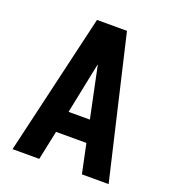

<svg xmlns="http://www.w3.org/2000/svg" viewBox="-134 -837 844 939"><g transform="rotate(20 288.0 -367.5)"><path d="M38 0H177L209 -152H367L399 0H538L366 -735H210ZM233 -265 279 -490Q284 -513 288 -533Q292 -513 297 -490L344 -265Z"/></g></svg>

Font: Iosevka Sparkle Extrabold
Style: Regular
Weight: 800
Designer: Belleve Invis
Foundry: Belleve Invis
Version: Version 4.5.0; ttfautohint (v1.8.3)